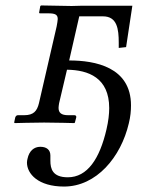

<svg xmlns="http://www.w3.org/2000/svg" viewBox="-20 -451 551 705"><path d="M123 -72C116 -43 103 -28 69 -28H46C41 -28 38 -25 36 -20L32 -1L34 1C34 1 106 -1 142 -1C181 -1 253 1 253 1L255 -1L260 -20C261 -25 258 -28 253 -28H230C205 -28 195 -37 195 -55C195 -60 196 -65 197 -72L226 -195C304 -194 381 -166 381 -54C381 -32 378 -6 371 24C346 132 301 200 229 200C173 200 165 169 165 139V120C165 99 151 88 128 88C105 88 87 103 81 132C80 136 79 141 79 146C79 187 120 234 215 234C334 234 424 126 453 2C459 -22 461 -44 461 -64C461 -205 329 -229 234 -229L271 -391H358C410 -391 416 -345 416 -294V-275L443 -278L466 -430H281L243 -429L131 -431L128 -429L124 -407C123 -404 124 -402 127 -402H158C183 -402 192 -397 192 -381C192 -375 190 -366 188 -354Z"/></svg>

Font: Libertinus Serif
Style: Italic
Weight: 400
Italic angle: -12°
Designer: Philipp H. Poll, Khaled Hosny
Foundry: Caleb Maclennan
Version: Version 7.050;RELEASE